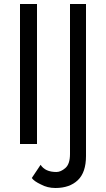

<svg xmlns="http://www.w3.org/2000/svg" viewBox="-20 -720 530 960"><path d="M183 104Q206 140 262 140Q284 140 307 120Q330 100 330 50V-700H410V60Q410 142 369 181Q328 220 257 220Q217 220 184 202Q150 186 139 170ZM80 -700H165V0H80Z"/></svg>

Font: jost-mod-400
Style: Regular
Weight: 400
Version: Version 3.200; ttfautohint (v0.97) -l 8 -r 50 -G 200 -x 14 -